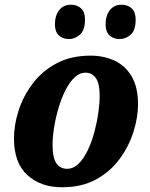

<svg xmlns="http://www.w3.org/2000/svg" viewBox="-20 -781 635 811"><path d="M242 10Q152 10 95.5 -41.5Q39 -93 39 -196Q39 -253 58.5 -314Q78 -375 118 -428Q158 -481 219 -513.5Q280 -546 363 -546Q418 -546 463.5 -525Q509 -504 536 -458.5Q563 -413 563 -340Q563 -286 544 -225Q525 -164 486 -110.5Q447 -57 386.5 -23.5Q326 10 242 10ZM263 -68Q290 -68 312 -89.5Q334 -111 351 -147Q368 -183 379 -224.5Q390 -266 395.5 -306Q401 -346 401 -377Q401 -428 385 -451Q369 -474 341 -474Q316 -474 294.5 -453.5Q273 -433 256 -399Q239 -365 227 -324Q215 -283 208.5 -242.5Q202 -202 202 -169Q202 -115 218 -91.5Q234 -68 263 -68ZM486 -616Q459 -616 442.5 -631.5Q426 -647 426 -678Q426 -715 444 -738Q462 -761 493 -761Q520 -761 536.5 -745.5Q553 -730 553 -699Q553 -653 532 -634.5Q511 -616 486 -616ZM272 -616Q245 -616 228.5 -631.5Q212 -647 212 -678Q212 -715 230 -738Q248 -761 280 -761Q306 -761 322.5 -745.5Q339 -730 339 -699Q339 -653 317.5 -634.5Q296 -616 272 -616Z"/></svg>

Font: Noto Serif SemiCondensed ExtraBold
Style: Italic
Weight: 800
Width: 4
Italic angle: -12°
Designer: Monotype Design Team
Foundry: Monotype Imaging Inc.
Version: Version 2.014; ttfautohint (v1.8.4.7-5d5b)